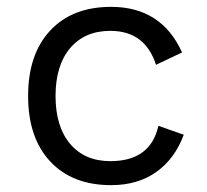

<svg xmlns="http://www.w3.org/2000/svg" viewBox="-20 -530 604 560"><path d="M304 -510Q451 -510 511 -377L435 -341Q403 -440 302 -440Q227 -440 184.5 -389.5Q142 -339 142 -250Q142 -161 184.5 -110.5Q227 -60 302 -60Q419 -60 442 -163L516 -137Q490 -67 436 -28.5Q382 10 304 10Q191 10 126.5 -59Q62 -128 62 -250Q62 -372 126.5 -441Q191 -510 304 -510Z"/></svg>

Font: Work Sans
Style: Regular
Weight: 400
Designer: Wei Huang
Foundry: Wei Huang
Version: Version 1.032;PS 001.032;hotconv 1.0.70;makeotf.lib2.5.58329